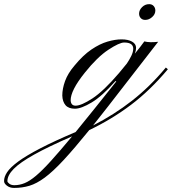

<svg xmlns="http://www.w3.org/2000/svg" viewBox="-298 -525 832 929"><path d="M-230 384.3Q-250.5 384.3 -264.4 373.5Q-278.3 362.8 -278.3 351.6Q-278.8 331.1 -263.4 307.9Q-248 284.7 -209.5 256.3Q-170.9 228 -103.3 192.9Q-35.6 157.7 67.9 113.8Q107.9 64.9 156.5 4.4Q205.1 -56.2 264.6 -130.9L260.7 -132.8Q196.8 -60.1 146 -29.5Q95.2 1 64.5 1Q33.7 1 19 -16.1Q4.4 -33.2 3.4 -63Q3.4 -95.7 16.8 -132.8Q30.3 -169.9 61.5 -206.5Q103.5 -257.8 144.3 -285.4Q185.1 -313 222.2 -323.7Q259.3 -334.5 290 -334.5Q321.8 -334.5 340.8 -323.7Q359.9 -313 360.4 -294.4Q360.4 -280.3 354.5 -265.6Q369.6 -284.2 380.4 -297.9Q391.1 -311.5 400.4 -324.7Q405.8 -323.2 414.3 -322Q422.9 -320.8 431.2 -320.8Q437.5 -320.8 449.2 -321.3Q460.9 -321.8 467.3 -322.8L310.1 -120.1Q264.6 -61 225.3 -10.7Q186 39.6 152.3 82Q254.4 29.8 340.8 -37.8Q427.2 -105.5 504.4 -198.2L514.2 -189.9Q428.7 -87.9 335.9 -17.8Q243.2 52.2 133.8 104.5Q61 194.3 9.5 249.8Q-42 305.2 -81.3 334.2Q-120.6 363.3 -155.5 373.8Q-190.4 384.3 -230 384.3ZM67.9 -13.7Q95.2 -13.7 148.9 -48.6Q202.6 -83.5 277.8 -171.4L315.9 -217.8Q327.6 -234.9 337.2 -254.4Q346.7 -273.9 346.7 -290Q346.2 -319.3 302.7 -319.3Q279.8 -319.3 226.6 -284.4Q173.3 -249.5 112.8 -173.8Q77.1 -129.4 60.3 -95.9Q43.5 -62.5 43.9 -39.1Q45.4 -13.7 67.9 -13.7ZM-228.5 371.1Q-203.6 371.1 -179 361.1Q-154.3 351.1 -123.8 325.4Q-93.3 299.8 -51.3 253.4Q-9.3 207 50.8 134.8Q-64 184.6 -132.6 222.9Q-201.2 261.2 -231.7 292.2Q-262.2 323.2 -262.2 351.6Q-262.2 356.9 -252.9 364Q-243.7 371.1 -228.5 371.1ZM404.8 -428.7Q391.1 -428.7 383.1 -437.3Q375 -445.8 375 -459Q375 -476.1 389.4 -490.5Q403.8 -504.9 423.8 -504.9Q437.5 -504.9 445.6 -495.8Q453.6 -486.8 453.6 -474.1Q453.6 -456.1 438.2 -442.4Q422.9 -428.7 404.8 -428.7Z"/></svg>

Font: Pinyon Script
Style: Regular
Weight: 400
Designer: Nicole Fally, Eben Sorkin
Foundry: Sorkin Type Co.
Version: Version 1.008; ttfautohint (v1.8.4.7-5d5b)